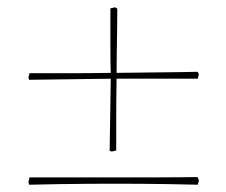

<svg xmlns="http://www.w3.org/2000/svg" viewBox="-20 -505 621 527"><path d="M287 -89 281 -91Q282 -147 282.5 -190Q283 -233 284 -289Q228 -288 172 -287.5Q116 -287 60 -286L58 -292L61 -304Q102 -304 162 -304Q222 -304 284 -305Q283 -326 283 -376.5Q283 -427 283 -482L296 -485L302 -481Q302 -459 301.5 -426Q301 -393 300.5 -360.5Q300 -328 300 -305Q368 -306 428.5 -306.5Q489 -307 522 -308L526 -302L523 -289H300Q299 -227 299 -180Q299 -133 299 -92ZM523 2Q441 0 368 -0.5Q295 -1 221 -0.5Q147 0 60 2L58 -5L61 -18Q75 -18 110.5 -18Q146 -18 194.5 -18Q243 -18 295.5 -18Q348 -18 395.5 -18Q443 -18 477 -18.5Q511 -19 522 -19L526 -10Z"/></svg>

Font: Labrada Thin
Style: Regular
Weight: 100
Designer: Mercedes Jáuregui
Foundry: Omnibus-Type Team
Version: Version 1.000; ttfautohint (v1.8.4.7-5d5b)